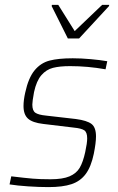

<svg xmlns="http://www.w3.org/2000/svg" viewBox="-20 -756 481 784"><path d="M19 -3 26 -36Q84 -29 114 -26.5Q144 -24 186 -24Q236 -24 264 -36Q292 -48 305.5 -71Q319 -94 328 -135Q336 -172 336 -191Q336 -216 324 -224Q312 -232 281 -235L156 -250Q113 -255 94.5 -271.5Q76 -288 76 -323Q76 -347 83 -378Q96 -438 121 -468.5Q146 -499 182 -508.5Q218 -518 277 -518Q311 -518 350 -514.5Q389 -511 418 -506L411 -473Q338 -486 266 -486Q224 -486 196.5 -479Q169 -472 149 -449Q129 -426 119 -380Q112 -342 112 -329Q112 -304 124.5 -295.5Q137 -287 168 -284L290 -270Q335 -264 353.5 -250Q372 -236 372 -199Q372 -173 363 -128Q352 -75 330 -45.5Q308 -16 272 -4Q236 8 178 8Q140 8 95 5Q50 2 19 -3ZM257 -599 191 -731 192 -736H218L285 -629L397 -736H426L425 -731L303 -599Z"/></svg>

Font: Saira Semi Condensed Thin
Style: Italic
Weight: 100
Width: 4
Italic angle: -12°
Designer: Hector Gatti with collaboration of the Omnibus-Type team
Foundry: Omnibus-Type
Version: Version 1.001; ttfautohint (v1.8)